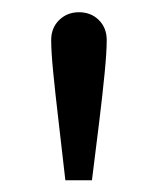

<svg xmlns="http://www.w3.org/2000/svg" viewBox="-20 -780 260 317"><path d="M87.9 -482.4Q82 -534.2 76.7 -579.8Q71.3 -625.5 67.9 -660.2Q64.5 -694.8 64.5 -713.9Q64.5 -733.9 77.6 -746.8Q90.8 -759.8 110.4 -759.8Q130.4 -759.8 143.3 -746.8Q156.2 -733.9 156.2 -713.9Q156.2 -694.8 152.8 -659.7Q149.4 -624.5 143.8 -578.9Q138.2 -533.2 131.8 -482.4Z"/></svg>

Font: Reddit Sans
Style: Regular
Weight: 400
Designer: Stephen Hutchings
Foundry: Reddit
Version: Version 1.014